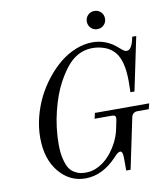

<svg xmlns="http://www.w3.org/2000/svg" viewBox="-97 -982 935 1081"><g transform="rotate(-10 370.0 -442.0)"><path d="M92 -252Q92 -310 107 -369Q122 -428 148 -480Q174 -532 211 -578.5Q248 -625 289.5 -658.5Q331 -692 379 -711Q427 -730 474 -730Q553 -730 614 -676Q632 -660 640 -654.5Q648 -649 657 -649Q688 -649 701 -722H724L660 -416H637Q638 -435 638 -479Q638 -597 595 -647Q572 -674 538 -686Q504 -698 470 -698Q410 -698 362 -662Q314 -626 266 -536Q233 -474 210.5 -382.5Q188 -291 188 -196Q188 -148 197 -112Q206 -76 218 -58Q230 -40 248.5 -29.5Q267 -19 281.5 -16.5Q296 -14 314 -14Q352 -14 388 -34Q424 -54 450.5 -85Q477 -116 495.5 -152.5Q514 -189 521 -224L532 -277Q533 -281 533 -288Q533 -304 512 -304H412L420 -336H730L722 -304H658Q630 -304 623 -277L562 14H537V-56Q537 -97 522 -97Q508 -97 485 -70Q402 18 304 18Q214 18 153 -56Q92 -130 92 -252ZM479 -813Q464 -828 464 -850Q464 -872 479 -887Q494 -902 516 -902Q538 -902 553 -887Q568 -872 568 -850Q568 -828 553 -813Q538 -798 516 -798Q494 -798 479 -813Z"/></g></svg>

Font: Old Standard TT
Style: Italic
Weight: 400
Italic angle: -15.2°
Designer: Alexey Kryukov <alexios@thessalonica.org.ru>
Version: Version 2.2